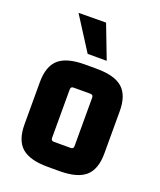

<svg xmlns="http://www.w3.org/2000/svg" viewBox="-136 -803 749 899"><g transform="rotate(20 239.0 -354.0)"><path d="M99 -717 236 -718 300 -551H205ZM40 -140V-350Q40 -429 80 -464.5Q120 -500 210 -500H268Q358 -500 398 -464.5Q438 -429 438 -350V-140Q438 -61 398 -25.5Q358 10 268 10H210Q120 10 80 -25.5Q40 -61 40 -140ZM281 -380H197Q183 -380 183 -366V-124Q183 -110 197 -110H281Q295 -110 295 -124V-366Q295 -380 281 -380Z"/></g></svg>

Font: Gemunu Libre ExtraBold
Style: Regular
Weight: 800
Designer: Puspanada Ekanayake, Sola Matas, Pathum Egodawatta, Kosala Senevirathne
Foundry: mooniak
Version: Version 1.100